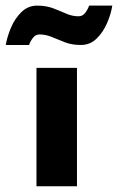

<svg xmlns="http://www.w3.org/2000/svg" viewBox="-95 -646 410 666"><path d="M31.5 0V-410.5H172V0ZM-75 -490Q-70 -519.5 -56.5 -551Q-43 -582.5 -20.2 -604.5Q2.5 -626.5 34 -626.5Q65.5 -626.5 89.5 -617.2Q113.5 -608 134.5 -598.8Q155.5 -589.5 177.5 -589.5Q192 -589.5 201.2 -602.2Q210.5 -615 214 -626.5H294.5Q290 -597 276.2 -565.5Q262.5 -534 240 -512Q217.5 -490 185.5 -490Q154.5 -490 130.5 -499.2Q106.5 -508.5 85.2 -517.5Q64 -526.5 42 -526.5Q28 -526.5 18.8 -514Q9.5 -501.5 6 -490Z"/></svg>

Font: League Spartan Thin
Style: Bold
Weight: 700
Version: Version 2.002